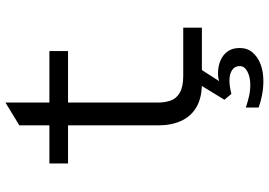

<svg xmlns="http://www.w3.org/2000/svg" viewBox="-158 -588 967 690"><g transform="rotate(-90 325.0 -242.5)"><path d="M370 0Q320 0 286.5 -19Q253 -38 236.5 -73.5Q220 -109 220 -157V-656L302 -706V-157Q302 -133 309 -112.5Q316 -92 337 -79.5Q358 -67 398 -67H571V0ZM83 -481V-548H487V-481ZM379 221Q353 221 328 216Q303 211 284 204V158Q305 165 325 169.5Q345 174 365 174Q394 174 413.5 163.5Q433 153 433 136Q433 118 418.5 108.5Q404 99 381 99Q370 99 357.5 101Q345 103 333 106L312 81L375 -22L420 -2L379 62Q389 59 395 58.5Q401 58 407 58Q433 58 453.5 67Q474 76 486 93Q498 110 498 136Q498 163 482 182Q466 201 439.5 211Q413 221 379 221Z"/></g></svg>

Font: Azeret Mono Light
Style: Regular
Weight: 300
Designer: Martin Vácha
Foundry: Displaay
Version: Version 1.002